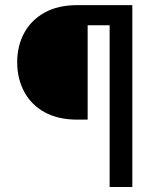

<svg xmlns="http://www.w3.org/2000/svg" viewBox="-20 -748 634 768"><path d="M504.9 -647H330.6V-269.5H289.6Q211.9 -269.5 158.2 -299.3Q104.5 -329.1 76.7 -381.1Q48.8 -433.1 48.8 -499Q48.8 -564.5 76.7 -616Q104.5 -667.5 158.2 -697.5Q211.9 -727.5 289.6 -727.5H504.9ZM418.5 0V-727.5H509.3V0Z"/></svg>

Font: Inter 18pt
Style: Regular
Weight: 400
Designer: Rasmus Andersson
Foundry: rsms
Version: Version 4.001;git-66647c0bb